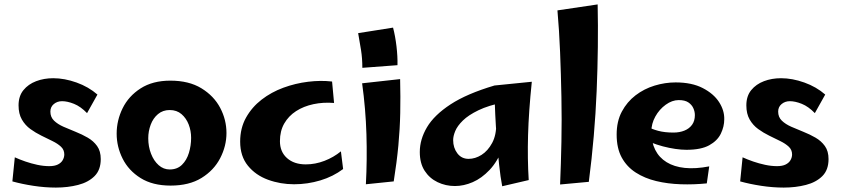

<svg xmlns="http://www.w3.org/2000/svg" viewBox="-20 -828 3806 869"><path d="M233 21Q183 21 131 13Q79 5 36 -7L47 -116Q69 -106 95 -97Q121 -88 149 -82Q177 -76 203 -76Q227 -76 242 -83.5Q257 -91 264 -103.5Q271 -116 271 -129Q271 -150 256 -164Q241 -178 217.5 -189.5Q194 -201 167.5 -214Q141 -227 117.5 -244Q94 -261 79 -287Q64 -313 64 -351Q64 -393 86 -420Q108 -447 143.5 -460.5Q179 -474 221 -474Q272 -474 326.5 -454.5Q381 -435 421 -400L374 -316Q345 -346 315 -358Q285 -370 261 -370Q239 -370 223.5 -357Q208 -344 208 -323Q208 -298 224.5 -282Q241 -266 267 -254.5Q293 -243 322 -231.5Q351 -220 377 -205Q403 -190 419.5 -167Q436 -144 436 -108Q436 -59 408 -31Q380 -3 333.5 9Q287 21 233 21Z M752 12Q671 12 616.5 -22Q562 -56 535 -110Q508 -164 508 -223Q508 -283 535 -338Q562 -393 616.5 -428Q671 -463 751 -463Q835 -463 891.5 -428.5Q948 -394 976.5 -340Q1005 -286 1005 -226Q1005 -167 976.5 -112Q948 -57 892 -22.5Q836 12 752 12ZM748 -61Q782 -61 803.5 -82Q825 -103 835 -136Q845 -169 845 -204Q845 -236 834 -264.5Q823 -293 801.5 -311.5Q780 -330 748 -330Q717 -330 695 -311.5Q673 -293 662 -263.5Q651 -234 651 -202Q651 -165 663.5 -132.5Q676 -100 698 -80.5Q720 -61 748 -61Z M1311 6Q1249 6 1193 -14.5Q1137 -35 1102 -78Q1067 -121 1067 -187Q1067 -248 1093.5 -295.5Q1120 -343 1164 -377Q1208 -411 1262.5 -431Q1317 -451 1374.5 -458Q1432 -465 1483 -459L1492 -362Q1443 -366 1398.5 -356.5Q1354 -347 1320 -325Q1286 -303 1266.5 -269Q1247 -235 1247 -189Q1247 -141 1279 -112.5Q1311 -84 1364 -84Q1407 -84 1448.5 -100Q1490 -116 1523 -143L1533 -63Q1488 -29 1430 -11.5Q1372 6 1311 6Z M1620 -521Q1620 -564 1614 -601.5Q1608 -639 1601 -678L1759 -703Q1769 -665 1774.5 -618.5Q1780 -572 1779 -533ZM1762 -7 1636 6Q1642 -106 1638.5 -220.5Q1635 -335 1619 -451L1791 -470Q1793 -389 1791.5 -316.5Q1790 -244 1783 -169.5Q1776 -95 1762 -7Z M2039 14Q1997 14 1960.5 -3.5Q1924 -21 1902 -55Q1880 -89 1880 -140Q1880 -197 1912.5 -252Q1945 -307 2019 -355.5Q2093 -404 2218 -441L2261 -365Q2191 -351 2145.5 -329Q2100 -307 2075 -282.5Q2050 -258 2040.5 -235Q2031 -212 2031 -194Q2031 -159 2050 -134Q2069 -109 2101 -109Q2131 -109 2159.5 -127Q2188 -145 2207.5 -181Q2227 -217 2226 -271L2285 -309Q2279 -220 2255.5 -158.5Q2232 -97 2196 -59Q2160 -21 2119.5 -3.5Q2079 14 2039 14ZM2253 15Q2245 -26 2239 -82.5Q2233 -139 2228.5 -198Q2224 -257 2221.5 -310Q2219 -363 2218 -398.5Q2217 -434 2218 -441L2387 -458Q2373 -323 2370 -216Q2367 -109 2373 -13Z M2645 -5 2515 7Q2519 -86 2521 -186.5Q2523 -287 2521 -389.5Q2519 -492 2515 -591.5Q2511 -691 2503 -781L2685 -808Q2689 -620 2680.5 -416.5Q2672 -213 2645 -5Z M3179 2Q3120 8 3061 6Q3002 4 2950 -8.5Q2898 -21 2857.5 -47Q2817 -73 2794 -115Q2771 -157 2771 -219Q2771 -279 2794.5 -323Q2818 -367 2856.5 -396.5Q2895 -426 2942.5 -440.5Q2990 -455 3038 -455Q3111 -455 3160.5 -429.5Q3210 -404 3234.5 -366Q3259 -328 3258 -288Q3258 -255 3242.5 -223Q3227 -191 3190 -170.5Q3153 -150 3087 -150Q3064 -150 3036.5 -154Q3009 -158 2980.5 -165.5Q2952 -173 2926 -183.5Q2900 -194 2882 -207L2908 -256Q2929 -244 2958.5 -236Q2988 -228 3028 -228Q3056 -228 3078 -237Q3100 -246 3112.5 -263.5Q3125 -281 3125 -307Q3125 -323 3118 -338.5Q3111 -354 3095.5 -364.5Q3080 -375 3052 -375Q3022 -375 2993 -354Q2964 -333 2946 -300.5Q2928 -268 2928 -232Q2928 -185 2945.5 -150Q2963 -115 2997 -94Q3031 -73 3079.5 -68Q3128 -63 3190 -75Z M3527 21Q3477 21 3425 13Q3373 5 3330 -7L3341 -116Q3363 -106 3389 -97Q3415 -88 3443 -82Q3471 -76 3497 -76Q3521 -76 3536 -83.5Q3551 -91 3558 -103.5Q3565 -116 3565 -129Q3565 -150 3550 -164Q3535 -178 3511.5 -189.5Q3488 -201 3461.5 -214Q3435 -227 3411.5 -244Q3388 -261 3373 -287Q3358 -313 3358 -351Q3358 -393 3380 -420Q3402 -447 3437.5 -460.5Q3473 -474 3515 -474Q3566 -474 3620.5 -454.5Q3675 -435 3715 -400L3668 -316Q3639 -346 3609 -358Q3579 -370 3555 -370Q3533 -370 3517.5 -357Q3502 -344 3502 -323Q3502 -298 3518.5 -282Q3535 -266 3561 -254.5Q3587 -243 3616 -231.5Q3645 -220 3671 -205Q3697 -190 3713.5 -167Q3730 -144 3730 -108Q3730 -59 3702 -31Q3674 -3 3627.5 9Q3581 21 3527 21Z"/></svg>

Font: Marhey Medium
Style: Regular
Weight: 500
Designer: Nur Syamsi & Bustanul Arifin
Foundry: Namelatype
Version: Version 1.000